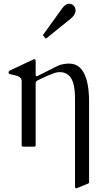

<svg xmlns="http://www.w3.org/2000/svg" viewBox="-20 -799 608 1046"><path d="M34.2 -415C28.3 -412.1 26.9 -408.7 26.9 -405.3C26.9 -397.9 29.3 -397 33.2 -395.5C60.1 -387.2 98.1 -388.2 98.1 -356.4V-7.8C98.1 -2.9 101.1 0 106 0H166.5C171.4 0 174.3 -2.9 174.3 -7.8V-348.6C174.8 -355 182.1 -359.4 187 -362.3C271 -403.3 291.5 -406.2 304.7 -406.2C382.8 -406.2 388.7 -320.3 388.7 -256.8V219.2C388.7 224.1 391.6 227.1 396.5 227.1L457.5 202.1C462.9 199.7 465.3 198.2 465.3 194.3V-247.1C465.3 -318.8 454.1 -452.6 357.9 -452.6C337.9 -452.6 312 -449.2 293 -439.5L186 -385.7C182.1 -384.8 181.2 -383.8 178.2 -383.8C176.3 -383.8 175.3 -385.7 174.3 -388.7V-464.8C174.3 -473.1 171.4 -476.6 166 -476.6C164.6 -476.6 161.1 -474.6 158.7 -473.6ZM226.6 -590.8C227.5 -589.8 227.5 -589.4 230 -589.4C231.4 -589.4 231.9 -589.8 233.4 -590.8L364.7 -696.8C377.9 -707.5 391.6 -722.7 391.6 -742.7C391.6 -761.7 376.5 -778.8 356.4 -778.8C344.7 -778.8 332 -771.5 319.8 -754.9L215.8 -610.8C214.8 -609.9 213.9 -608.9 213.9 -607.9C213.9 -606.9 214.8 -606 215.8 -605Z"/></svg>

Font: Cardo
Style: Italic
Weight: 400
Designer: David J. Perry
Foundry: David J. Perry
Version: Version 0.99